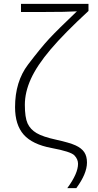

<svg xmlns="http://www.w3.org/2000/svg" viewBox="-20 -780 507 996"><path d="M431.2 63Q431.2 120.6 376 195.8H329.1Q384.8 120.1 384.8 69.8Q384.8 45.9 366 26.1Q347.2 6.3 247.6 -12.2Q147.9 -30.8 103 -81.5Q58.1 -132.3 58.1 -224.1Q58.1 -356.4 125.5 -445.1Q192.9 -533.7 235.6 -579.6Q278.3 -625.5 378.9 -721.2Q327.6 -717.8 201.2 -717.8H88.9V-759.8H439V-723.1Q314 -607.9 242.9 -524.2Q171.9 -440.4 140.4 -371.1Q108.9 -301.8 108.9 -236.3Q108.9 -170.9 123 -139.9Q137.2 -108.9 169.7 -89.6Q202.1 -70.3 271.5 -55.2Q340.8 -40 371.8 -25.9Q402.8 -11.7 417 9.3Q431.2 30.3 431.2 63Z"/></svg>

Font: OpenSans-Light
Style: Regular
Weight: 300
Foundry: Ascender Corporation
Version: Version 1.10